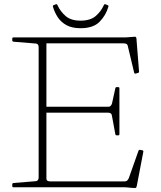

<svg xmlns="http://www.w3.org/2000/svg" viewBox="-20 -916 788 939"><path d="M169 0V-733H207V-42Q207 -35 212 -32Q217 -29 224 -29H591Q598 -29 602.5 -33.5Q607 -38 610 -45L657 -178Q659 -184 665 -183L676 -181Q682 -180 681 -174L649 -7Q648 -2 646.5 0.5Q645 3 641 3.5Q637 4 628 3L594 0ZM551 -254Q545 -254 544 -260L527 -352Q526 -359 521 -362Q516 -365 508 -365H207V-394H511Q518 -394 522 -399Q526 -404 528 -411L544 -484Q545 -490 551 -490H558Q564 -490 564 -484V-260Q564 -254 558 -254ZM643 -556Q637 -555 636 -561L605 -691Q604 -698 598.5 -701Q593 -704 585 -704H207V-733H594L635 -736Q640 -737 642.5 -736Q645 -735 646.5 -731Q648 -727 648 -718L660 -566Q660 -560 654 -559ZM46 0Q40 0 40 -6V-14Q40 -20 46 -21L156 -30Q163 -31 166 -36Q169 -41 169 -48V-222H207V0ZM40 -727Q40 -733 46 -733H207V-511H169V-685Q169 -693 166 -697.5Q163 -702 156 -703L46 -712Q40 -713 40 -719ZM374 -778Q333 -778 306 -792.5Q279 -807 263 -831Q247 -855 239 -883Q237 -889 243 -891L253 -895Q259 -897 261 -891Q275 -860 301 -837.5Q327 -815 374 -815Q422 -815 448 -837.5Q474 -860 488 -891Q490 -897 496 -895L506 -891Q512 -889 510 -883Q498 -841 467 -809.5Q436 -778 374 -778Z"/></svg>

Font: Hahmlet Thin
Style: Regular
Weight: 250
Version: Version 1.002